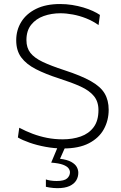

<svg xmlns="http://www.w3.org/2000/svg" viewBox="-20 -746 618 977"><path d="M301.5 9.5Q256.5 9.5 212 1.2Q167.5 -7 130.5 -20Q93.5 -33 71 -46.5L78 -96Q111 -78.5 146.2 -65.2Q181.5 -52 219.5 -44.5Q257.5 -37 299.5 -37Q349.5 -37 390.8 -51.5Q432 -66 456.5 -98.8Q481 -131.5 481 -186Q481 -229 457.8 -257.2Q434.5 -285.5 390 -305.8Q345.5 -326 281.5 -346.5Q211.5 -369 162.8 -394Q114 -419 88.2 -453.8Q62.5 -488.5 62.5 -541Q62.5 -592.5 88 -634.2Q113.5 -676 163.5 -700.8Q213.5 -725.5 286 -725.5Q317 -725.5 347 -720.8Q377 -716 404 -708Q431 -700 452.5 -690Q474 -680 488.5 -670L481.5 -618.5Q451.5 -639.5 418 -652.8Q384.5 -666 350.8 -672.2Q317 -678.5 287.5 -678.5Q242 -678.5 202.5 -664.5Q163 -650.5 138.8 -620.2Q114.5 -590 114.5 -542Q114.5 -503 134.5 -477.2Q154.5 -451.5 197 -431.2Q239.5 -411 307 -389Q393 -361 442.2 -333.2Q491.5 -305.5 512.2 -270.8Q533 -236 533 -187.5Q533 -133.5 508.5 -88.8Q484 -44 432.8 -17.2Q381.5 9.5 301.5 9.5ZM271.5 211.5Q262 211.5 251.5 210.5Q241 209.5 231 208Q221 206.5 213.5 204.5V167Q221 170 235.8 172.5Q250.5 175 268 175Q307 175 321.5 161.8Q336 148.5 336 130.5Q336 120.5 328.5 110.2Q321 100 300.5 92.2Q280 84.5 240.5 81.5L280.5 -14H313V0L285.5 62Q322.5 66.5 342.8 78Q363 89.5 370.8 104Q378.5 118.5 378.5 133Q378.5 154.5 367.8 172.2Q357 190 333.5 200.8Q310 211.5 271.5 211.5Z"/></svg>

Font: Commissioner Thin ExtraLight
Style: Regular
Weight: 250
Version: Version 1.000